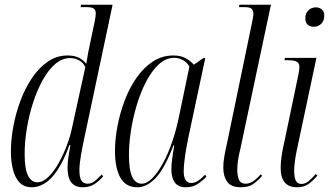

<svg xmlns="http://www.w3.org/2000/svg" viewBox="-20 -780 1388 810"><path d="M115 10Q81 10 62 -10.5Q43 -31 34.5 -65.5Q26 -100 26 -142Q26 -192 36.5 -248Q47 -304 67 -357Q87 -410 116 -452.5Q145 -495 182.5 -520.5Q220 -546 265 -546Q293 -546 311.5 -537Q330 -528 344 -511Q347 -532 351.5 -555.5Q356 -579 359 -592L380 -692Q382 -702 383 -710.5Q384 -719 384 -724Q384 -736 376.5 -743Q369 -750 344 -750H320L322 -760H455L336 -199Q329 -168 322 -128Q315 -88 315 -63Q315 -31 323.5 -18Q332 -5 350 -5Q365 -5 379.5 -16Q394 -27 409 -44L415 -36Q397 -15 377 -2.5Q357 10 329 10Q265 10 265 -71Q265 -94 268.5 -117Q272 -140 277 -168H273Q248 -100 221.5 -61Q195 -22 168 -6Q141 10 115 10ZM137 -11Q161 -11 184.5 -34Q208 -57 228 -93Q248 -129 262.5 -168Q277 -207 283 -237L340 -497Q331 -516 313.5 -525.5Q296 -535 276 -535Q242 -535 212.5 -509.5Q183 -484 159.5 -441Q136 -398 119 -345Q102 -292 93 -236.5Q84 -181 84 -131Q84 -66 98.5 -38.5Q113 -11 137 -11Z M560 10Q510 10 487.5 -31Q465 -72 465 -143Q465 -192 475.5 -247.5Q486 -303 506 -356Q526 -409 556 -452Q586 -495 625 -520.5Q664 -546 711 -546Q743 -546 764 -534Q785 -522 798 -507L838 -535H846L774 -197Q770 -178 765.5 -152Q761 -126 758 -100.5Q755 -75 755 -58Q755 -8 787 -8Q801 -8 815 -17Q829 -26 845 -43L851 -35Q834 -17 813.5 -3.5Q793 10 764 10Q732 10 717.5 -10Q703 -30 703 -65Q703 -89 707 -115Q711 -141 715 -167H712Q675 -70 637.5 -30Q600 10 560 10ZM577 -5Q600 -5 623 -28.5Q646 -52 667.5 -91.5Q689 -131 706 -180.5Q723 -230 734 -283L779 -499Q769 -517 751.5 -526.5Q734 -536 715 -536Q680 -536 650.5 -509Q621 -482 597.5 -437.5Q574 -393 557.5 -338.5Q541 -284 532.5 -229Q524 -174 524 -127Q524 -62 538 -33.5Q552 -5 577 -5Z M995 10Q955 10 938.5 -13Q922 -36 922 -74Q922 -95 926.5 -121Q931 -147 938 -177L1046 -698Q1049 -715 1049 -721Q1049 -734 1042.5 -742Q1036 -750 1010 -750H988L990 -760H1123L994 -152Q987 -124 984 -103Q981 -82 981 -65Q981 -37 988.5 -21Q996 -5 1016 -5Q1033 -5 1049 -16Q1065 -27 1080 -45L1086 -38Q1067 -17 1048 -3.5Q1029 10 995 10Z M1303 -667Q1289 -667 1278.5 -675.5Q1268 -684 1268 -703Q1268 -724 1281 -736.5Q1294 -749 1313 -749Q1327 -749 1337.5 -740.5Q1348 -732 1348 -714Q1348 -692 1335 -679.5Q1322 -667 1303 -667ZM1233 10Q1164 10 1164 -72Q1164 -95 1168.5 -125Q1173 -155 1181 -188L1239 -466Q1243 -484 1243 -498Q1243 -512 1233 -519Q1223 -526 1193 -526H1180L1182 -536H1315L1231 -141Q1225 -111 1223 -91Q1221 -71 1221 -59Q1221 -34 1227.5 -19Q1234 -4 1252 -4Q1267 -4 1281.5 -15.5Q1296 -27 1312 -46L1319 -39Q1300 -17 1281 -3.5Q1262 10 1233 10Z"/></svg>

Font: Noto Serif Display ExtraCondensed Light
Style: Italic
Weight: 300
Width: 2
Italic angle: -12°
Designer: Monotype Design Team
Foundry: Monotype Imaging Inc.
Version: Version 2.009